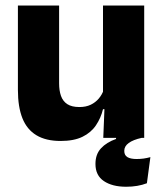

<svg xmlns="http://www.w3.org/2000/svg" viewBox="-20 -512 606 713"><path d="M199.5 -491.5V-202.5Q199.5 -175.5 206.5 -155.8Q213.5 -136 230 -125.2Q246.5 -114.5 275 -114.5Q299 -114.5 316.8 -123Q334.5 -131.5 346.8 -146Q359 -160.5 365 -178L388.5 -106.5H362.5Q354.5 -73.5 336.2 -46.5Q318 -19.5 286.2 -4Q254.5 11.5 205 11.5Q150.5 11.5 115.2 -9.8Q80 -31 63.2 -73Q46.5 -115 46.5 -178V-491.5ZM515.5 -491.5V0H363.5L368.5 -123L362.5 -137V-491.5ZM448.5 181.5Q397 181.5 365.8 160.5Q334.5 139.5 334.5 97V96.5Q334.5 61 355 38.8Q375.5 16.5 411 4V-9H506V0Q474.5 7 458 19Q441.5 31 441.5 48V48.5Q441.5 64.5 453.2 71.5Q465 78.5 487 78.5Q500.5 78.5 513.2 76.8Q526 75 538.5 71.5L525.5 168.5Q508.5 175 489.5 178.2Q470.5 181.5 448.5 181.5Z"/></svg>

Font: Anek Latin Medium
Style: Bold
Weight: 700
Version: Version 1.003